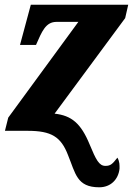

<svg xmlns="http://www.w3.org/2000/svg" viewBox="-20 -556 565 816"><path d="M402 240C450 240 483 207 488 161C488 145 489 132 479 114C458 141 450 149 428 149C401 149 388 123 361 58C324 -32 284 -65 212 -73L512 -479L525 -536H111L65 -365H133C158 -422 174 -463 220 -463H313L15 -56L1 0H98C198 0 239 25 269 103C301 181 306 240 402 240Z"/></svg>

Font: Noto Serif Condensed Black
Style: Italic
Weight: 900
Width: 3
Italic angle: -12°
Designer: Monotype Design Team
Foundry: Monotype Imaging Inc.
Version: Version 2.013